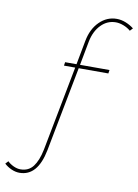

<svg xmlns="http://www.w3.org/2000/svg" viewBox="-186 -818 776 1078"><g transform="rotate(10 202.0 -279.0)"><path d="M258 -600 232 -462H400L397 -442H228L135 42Q105 194 2 194Q-21 194 -44.5 183.5Q-68 173 -85 157L-70 141Q-56 155 -35.5 164.5Q-15 174 4 174Q50 174 76 140Q102 106 115 42L208 -442H144L147 -462H212L238 -600Q251 -669 293 -710.5Q335 -752 391 -752Q417 -752 443 -741.5Q469 -731 489 -715L474 -699Q457 -714 433.5 -723Q410 -732 389 -732Q341 -732 305.5 -696Q270 -660 258 -600Z"/></g></svg>

Font: Gontserrat Thin
Style: Italic
Weight: 250
Italic angle: -11.3°
Designer: Julieta Ulanovsky
Foundry: Julieta Ulanovsky
Version: Version 6.001